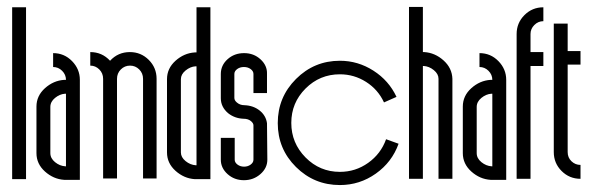

<svg xmlns="http://www.w3.org/2000/svg" viewBox="-20 -512 1707 553"><path d="M15 4V-491H55V4Z M125 -71Q125 -56 138.5 -45Q152 -34 168 -33H170V-242H167Q152 -241 138.5 -230Q125 -219 125 -204ZM210 -282V6H165Q134 4 109.5 -18Q85 -40 85 -71V-205Q85 -236 109.5 -258Q134 -280 165 -282H170Q170 -297 159 -308Q148 -319 133 -319V-359Q165 -359 187.5 -336Q210 -313 210 -282Z M354 -362Q386 -362 408.5 -339.5Q431 -317 431 -285V2H392V-285Q392 -301 381 -312Q370 -323 354.5 -323Q339 -323 328 -312Q317 -301 317 -285V2H277V-285Q277 -301 266 -312Q255 -323 240 -323V-362Q274 -362 297 -337Q320 -362 354 -362Z M501 -73Q501 -59 514.5 -48Q528 -37 544 -36H546V-321H543Q528 -320 514.5 -309Q501 -298 501 -284ZM586 -491V4H550H541Q510 2 485.5 -20Q461 -42 461 -73V-284Q461 -315 485.5 -337Q510 -359 541 -361H546V-491Z M749 -299V-244H710V-299Q710 -307 702 -313Q694 -319 682.5 -319Q671 -319 663 -313Q655 -307 655 -299V-230Q655 -223 662 -217Q671 -209 684 -209Q710 -208 728 -193.5Q746 -179 749 -157L750 -52Q750 -28 730 -10.5Q710 7 682.5 7Q655 7 635.5 -10.5Q616 -28 616 -52V-115H656V-52Q656 -44 664 -38Q672 -32 683 -32Q694 -32 702 -38Q710 -44 710 -52V-151Q710 -157 703 -163Q695 -170 681 -170Q656 -171 637 -186Q616 -204 616 -229V-299Q616 -324 635.5 -341.5Q655 -359 683 -359Q711 -359 730.5 -341Q750 -323 749 -299Z M1092 -111 1128 -98Q1109 -45 1062.5 -12Q1016 21 959 21Q885 21 832.5 -31Q780 -83 780 -157.5Q780 -232 832.5 -284.5Q885 -337 959 -337Q1011 -337 1055.5 -308.5Q1100 -280 1122 -233L1086 -217Q1069 -254 1034.5 -276Q1000 -298 959 -298Q901 -298 860 -257Q819 -216 819 -158Q819 -100 860 -58.5Q901 -17 959 -17Q1004 -17 1040.5 -43Q1077 -69 1092 -111Z M1202 -362Q1233 -360 1257.5 -338Q1282 -316 1283 -285V3H1243V-285Q1243 -299 1229.5 -310Q1216 -321 1200 -322H1198V3H1158V-492H1198V-362Z M1353 -71Q1353 -56 1366.5 -45Q1380 -34 1396 -33H1398V-242H1395Q1380 -241 1366.5 -230Q1353 -219 1353 -204ZM1438 -282V6H1393Q1362 4 1337.5 -18Q1313 -40 1313 -71V-205Q1313 -236 1337.5 -258Q1362 -280 1393 -282H1398Q1398 -297 1387 -308Q1376 -319 1361 -319V-359Q1393 -359 1415.5 -336Q1438 -313 1438 -282Z M1468 -414Q1468 -446 1490.5 -468.5Q1513 -491 1545 -491V-451Q1530 -451 1519 -440Q1508 -429 1508 -414V-362H1545V-322H1508V3H1468Z M1615 -444V-365H1652V-326H1615V-74Q1615 -58 1626 -47.5Q1637 -37 1652 -37V3Q1620 3 1597.5 -19.5Q1575 -42 1575 -74V-444Z"/></svg>

Font: RIT Chingam
Style: Regular
Weight: 400
Version: Version 1.2.1